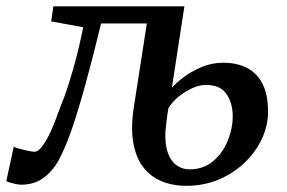

<svg xmlns="http://www.w3.org/2000/svg" viewBox="-49 -575 906 606"><path d="M444.5 -501H270Q244 -393.5 221.2 -310.8Q198.5 -228 178 -168.2Q157.5 -108.5 136.5 -70Q116 -33 86.8 -12.5Q57.5 8 18 8Q11 8 0.2 5.8Q-10.5 3.5 -19.2 0.8Q-28 -2 -29 -4L-5.5 -112Q-3.5 -110 10 -106.2Q23.5 -102.5 38.5 -99.2Q53.5 -96 60 -96Q70 -96 81.2 -109.5Q92.5 -123 103.8 -145Q115 -167 125.2 -193.5Q135.5 -220 144.5 -245.5Q154 -267.5 163.8 -297.5Q173.5 -327.5 183 -360.8Q192.5 -394 200.2 -427.2Q208 -460.5 213.5 -489L112.5 -507.5L119.5 -555H533ZM539.5 11.5Q495.5 11.5 460.5 -3.2Q425.5 -18 402.5 -48.2Q379.5 -78.5 371.5 -125.5Q363.5 -172.5 373.5 -237.5L414.5 -501L456 -534L533 -555L493.5 -298Q506 -312.5 530.2 -331Q554.5 -349.5 586.8 -363.2Q619 -377 656 -377Q697.5 -377 729 -361.5Q760.5 -346 778.8 -312Q797 -278 797 -222Q797 -178.5 777.5 -136.8Q758 -95 723 -61.5Q688 -28 641 -8.2Q594 11.5 539.5 11.5ZM549 -40.5Q593 -40.5 623.5 -66.2Q654 -92 669.8 -130.8Q685.5 -169.5 685.5 -208Q685.5 -249 666 -278Q646.5 -307 600 -307Q581 -307 558 -296.8Q535 -286.5 514.5 -269.8Q494 -253 482.5 -233Q479 -213.5 476.8 -194.5Q474.5 -175.5 473 -157.5Q471.5 -118 481 -92Q490.5 -66 508.5 -53.2Q526.5 -40.5 549 -40.5Z"/></svg>

Font: Merriweather Medium
Style: Italic
Weight: 500
Italic angle: -7.8°
Version: Version 2.101